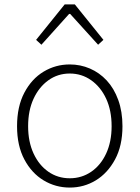

<svg xmlns="http://www.w3.org/2000/svg" viewBox="-20 -834 630 867"><path d="M295 13Q231 13 177 -19.5Q123 -52 90 -114Q57 -176 57 -264Q57 -353 90 -415.5Q123 -478 177 -510.5Q231 -543 295 -543Q343 -543 386 -524.5Q429 -506 462 -470.5Q495 -435 514 -382.5Q533 -330 533 -264Q533 -176 499.5 -114Q466 -52 412.5 -19.5Q359 13 295 13ZM295 -29Q349 -29 392 -58.5Q435 -88 459.5 -141Q484 -194 484 -264Q484 -335 459.5 -388Q435 -441 392 -471.5Q349 -502 295 -502Q241 -502 198.5 -471.5Q156 -441 131.5 -388Q107 -335 107 -264Q107 -194 131.5 -141Q156 -88 198.5 -58.5Q241 -29 295 -29ZM143 -654 272 -814H318L447 -654L423 -632L297 -771H292L167 -632Z"/></svg>

Font: Noto Sans SC Thin ExtraLight
Style: Regular
Weight: 250
Version: Version 2.004-H2;hotconv 1.0.118;makeotfexe 2.5.65603